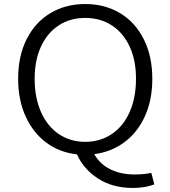

<svg xmlns="http://www.w3.org/2000/svg" viewBox="-20 -755 846 953"><path d="M362 11Q276 2 210 -47Q144 -96 107 -177.5Q70 -259 70 -364Q70 -477 112.5 -561Q155 -645 230.5 -690Q306 -735 403 -735Q500 -735 575.5 -690Q651 -645 693.5 -560.5Q736 -476 736 -364Q736 -259 699.5 -178.5Q663 -98 598 -49.5Q533 -1 448 10Q475 59 527 85Q579 111 648 111Q696 111 731 103L746 160Q727 168 698.5 173Q670 178 641 178Q539 178 467 131.5Q395 85 362 11ZM655 -364Q655 -456 623.5 -524Q592 -592 535 -629Q478 -666 403 -666Q328 -666 271.5 -629Q215 -592 183.5 -524Q152 -456 152 -364Q152 -270 183.5 -199Q215 -128 272 -89.5Q329 -51 403 -51Q477 -51 534.5 -89.5Q592 -128 623.5 -199Q655 -270 655 -364Z"/></svg>

Font: Nebula Sans Book
Style: Regular
Weight: 400
Designer: Paul D. Hunt for Adobe (as Source Sans)
Foundry: Nebula Entertainment & Broadcasting LLC
Version: Version 1.010